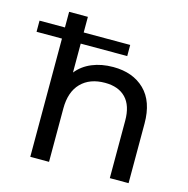

<svg xmlns="http://www.w3.org/2000/svg" viewBox="-144 -846 927 949"><g transform="rotate(15 319.0 -371.0)"><path d="M597 -305V0H501V-294Q501 -371 463.5 -410Q426 -449 357 -449Q279 -449 234.5 -403.5Q190 -358 190 -273V0H94V-605H-36V-662H94V-742H190V-662H428V-605H190V-457Q220 -495 268 -515Q316 -535 376 -535Q477 -535 537 -476.5Q597 -418 597 -305Z"/></g></svg>

Font: APTA Sans Medium
Style: Bold
Weight: 500
Version: Version 7.200